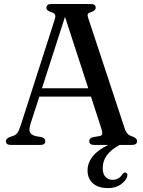

<svg xmlns="http://www.w3.org/2000/svg" viewBox="-20 -720 712 954"><path d="M205 -19Q205 0 182 0H33Q9.5 0 9.5 -19Q9.5 -30.5 26.5 -38.5L46 -45Q59.5 -50 67 -60.5Q74.5 -71 83.5 -99L251.5 -622Q257 -639.5 253.5 -647.2Q250 -655 233.5 -660Q210.5 -667.5 210.5 -681Q210.5 -700 234 -700H432Q455.5 -700 455.5 -681.5Q455.5 -667 432.5 -660Q419.5 -656.5 416.5 -650.5Q413.5 -644.5 418.5 -630L598 -86.5Q604.5 -65 614 -55.2Q623.5 -45.5 640 -41Q661 -33 661 -19Q661 0 637 0H574.5Q532 23.5 511.2 51.2Q490.5 79 490.5 115Q490.5 144.5 504.2 159Q518 173.5 539 173.5Q571.5 173.5 588.5 145.5Q596.5 135.5 604 137.5Q609 138.5 611.8 143.8Q614.5 149 611.5 158Q604.5 179.5 579.5 197Q554.5 214.5 516 214.5Q468.5 214.5 441.8 191Q415 167.5 415 127.5Q415 90 439.8 58Q464.5 26 518 0H447Q423.5 0 423.5 -19Q423.5 -33 441.5 -38.5L475 -44Q487 -46.5 488 -55.2Q489 -64 483 -83L432 -240H175.5L131.5 -104.5Q123 -77 128.2 -64Q133.5 -51 155.5 -44L187 -38.5Q205 -33 205 -19ZM188.5 -281.5H418.5L303 -636.5Z"/></svg>

Font: Fraunces 72pt Soft
Style: Regular
Weight: 400
Version: Version 1.000;[b76b70a41]